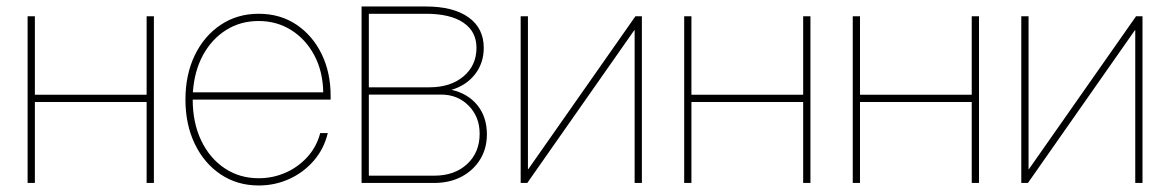

<svg xmlns="http://www.w3.org/2000/svg" viewBox="-20 -566 3620 594"><path d="M87.9 -515.6V-272.9H433.6V-515.6H456.1V0H433.6V-250.5H87.9V0H65.4V-515.6Z M780.3 7.8Q713.9 7.8 662.6 -26.6Q611.3 -61 582.5 -121.1Q553.7 -181.2 553.7 -257.8Q553.7 -335 582.5 -394.8Q611.3 -454.6 662.6 -489Q713.9 -523.4 780.3 -523.4Q846.7 -523.4 896.7 -490Q946.8 -456.5 974.9 -399.2Q1002.9 -341.8 1002.9 -269.5V-257.8H576.2Q576.2 -186.5 602.3 -131.6Q628.4 -76.7 674.6 -45.7Q720.7 -14.6 780.3 -14.6Q824.2 -14.6 863.3 -31.7Q902.3 -48.8 930.9 -80.3Q959.5 -111.8 970.7 -154.3H994.1Q982.4 -105.5 950.7 -68.8Q918.9 -32.2 874.8 -12.2Q830.6 7.8 780.3 7.8ZM576.7 -280.3H980Q979 -344.7 952.6 -394.5Q926.3 -444.3 881.3 -472.7Q836.4 -501 780.3 -501Q723.6 -501 679.2 -472.9Q634.8 -444.8 607.9 -395.3Q581.1 -345.7 576.7 -280.3Z M1098.6 0V-545.9H1297.9Q1382.8 -545.9 1429.7 -512.2Q1476.6 -478.5 1476.6 -418Q1476.6 -371.1 1449.7 -336.4Q1422.9 -301.8 1377 -288.1Q1428.2 -276.4 1457.3 -240Q1486.3 -203.6 1486.3 -150.4Q1486.3 -106.4 1465.3 -72.5Q1444.3 -38.6 1407.7 -19.3Q1371.1 0 1323.2 0ZM1121.1 -22.5H1323.2Q1386.2 -22.5 1425 -58.3Q1463.9 -94.2 1463.9 -152.3Q1463.9 -204.6 1429.9 -239Q1396 -273.4 1344.7 -273.4H1121.1ZM1121.1 -295.9H1308.6Q1374 -295.9 1414.1 -329.8Q1454.1 -363.8 1454.1 -418Q1454.1 -468.8 1413.3 -496.1Q1372.6 -523.4 1297.9 -523.4H1121.1Z M1965.8 0H1943.4V-472.7H1942.4L1611.3 0H1590.8V-515.6H1613.3V-42.5H1614.3L1945.8 -515.6H1965.8Z M2119.1 -515.6V-272.9H2464.8V-515.6H2487.3V0H2464.8V-250.5H2119.1V0H2096.7V-515.6Z M2640.6 -515.6V-272.9H2986.3V-515.6H3008.8V0H2986.3V-250.5H2640.6V0H2618.2V-515.6Z M3514.6 0H3492.2V-472.7H3491.2L3160.2 0H3139.6V-515.6H3162.1V-42.5H3163.1L3494.6 -515.6H3514.6Z"/></svg>

Font: Inter Display Thin
Style: Regular
Weight: 100
Designer: Rasmus Andersson
Foundry: rsms
Version: Version 4.000;git-a52131595